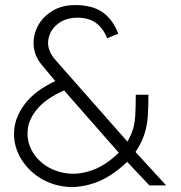

<svg xmlns="http://www.w3.org/2000/svg" viewBox="-20 -732 716 758"><path d="M570 0 482 -93Q417 -31 351.5 -9Q286 13 227.5 3.5Q169 -6 124.5 -38.5Q80 -71 56 -118Q32 -165 36 -218Q40 -271 78.5 -322Q117 -373 198 -412L144 -477Q116 -511 113 -551.5Q110 -592 129 -628.5Q148 -665 186 -688.5Q224 -712 277 -712Q344 -712 384.5 -684Q425 -656 447 -599L403 -581Q387 -622 356.5 -643Q326 -664 276 -662Q231 -659 202 -632.5Q173 -606 170 -568.5Q167 -531 200 -494L483 -173Q498 -199 505 -222Q512 -245 514 -276.5Q516 -308 516 -358H566Q566 -311 563.5 -273.5Q561 -236 550 -202Q539 -168 515 -132L636 0ZM449 -129 233 -375Q163 -344 128.5 -303.5Q94 -263 89.5 -221Q85 -179 103.5 -142Q122 -105 158 -80Q194 -55 241.5 -48Q289 -41 342.5 -59.5Q396 -78 449 -129Z"/></svg>

Font: Kulim Park ExtraLight
Style: Regular
Weight: 275
Designer: Noponies / Dale Sattler
Foundry: Noponies
Version: Version 1.000; ttfautohint (v1.8.3)